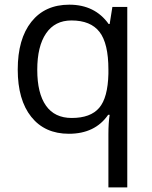

<svg xmlns="http://www.w3.org/2000/svg" viewBox="-20 -565 653 825"><path d="M288.1 -58.1Q369.1 -58.1 406.2 -101.6Q443.4 -145 445.8 -248V-266.1Q445.8 -378.4 407.7 -427.7Q369.6 -477.1 287.1 -477.1Q215.8 -477.1 178 -421.6Q140.1 -366.2 140.1 -265.1Q140.1 -164.1 177.5 -111.1Q214.8 -58.1 288.1 -58.1ZM275.9 9.8Q172.4 9.8 114.3 -63Q56.2 -135.7 56.2 -266.1Q56.2 -397.5 114.7 -471.2Q173.3 -544.9 277.8 -544.9Q387.7 -544.9 446.8 -461.9H451.2L462.9 -535.2H526.9V240.2H445.8V11.2Q445.8 -37.6 451.2 -71.8H444.8Q388.7 9.8 275.9 9.8Z"/></svg>

Font: Open Sans Y to K
Style: Regular
Weight: 400
Version: Version 1.10